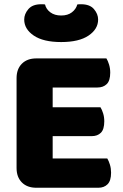

<svg xmlns="http://www.w3.org/2000/svg" viewBox="-20 -881 581 904"><path d="M58 -513Q58 -556 83 -581Q108 -606 151 -606H481Q488 -595 493.5 -577Q499 -559 499 -539Q499 -501 482.5 -485Q466 -469 439 -469H228V-376H453Q460 -365 465.5 -347.5Q471 -330 471 -310Q471 -272 455 -256Q439 -240 412 -240H228V-135H485Q492 -124 497.5 -106Q503 -88 503 -68Q503 -30 486.5 -13.5Q470 3 443 3H151Q108 3 83 -22Q58 -47 58 -90ZM268 -683Q184 -683 139 -713.5Q94 -744 94 -789Q94 -815 113.5 -838Q133 -861 174 -861Q179 -861 183 -861Q187 -861 192 -860Q197 -838 217 -823Q237 -808 268 -808Q299 -808 318.5 -823Q338 -838 344 -860Q349 -861 353 -861Q357 -861 362 -861Q403 -861 422.5 -838Q442 -815 442 -789Q442 -744 397 -713.5Q352 -683 268 -683Z"/></svg>

Font: Baloo
Style: Regular
Weight: 400
Designer: Sarang Kulkarni and Ek Type
Foundry: Ek Type
Version: Version 1.100;PS 1.000;hotconv 1.0.88;makeotf.lib2.5.647800;